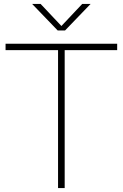

<svg xmlns="http://www.w3.org/2000/svg" viewBox="-20 -964 629 984"><path d="M277.5 0V-707H8.5V-740H580.5V-707H311.5V0ZM275.5 -808 144.5 -944H188L302.5 -822.5H287L401.5 -944H444.5L313.5 -808Z"/></svg>

Font: Encode Sans SC SemiExpanded Thin
Style: Regular
Weight: 250
Width: 6
Designer: Multiple Designers
Foundry: Impallari Type
Version: Version 3.002